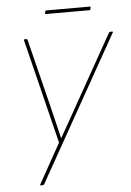

<svg xmlns="http://www.w3.org/2000/svg" viewBox="-55 -640 589 866"><g transform="rotate(-5 239.5 -207.0)"><path d="M94 185Q92 185 91.5 183.5Q91 182 92 181L193 0L76 -473Q75 -476 76.5 -477Q78 -478 80 -478H87Q91 -478 92 -474L169 -165Q178 -129 186.5 -92.5Q195 -56 204 -20H205Q225 -55 245 -90.5Q265 -126 284 -160L461 -475Q463 -477 464 -477.5Q465 -478 467 -478H475Q477 -478 478.5 -477Q480 -476 478 -474L110 181Q107 185 104 185ZM184 -583Q180 -583 181 -587L183 -595Q184 -599 187 -599H385Q389 -599 388 -595L386 -586Q385 -583 382 -583Z"/></g></svg>

Font: Sofia Sans Hairline
Style: Italic
Weight: 1
Italic angle: -9°
Designer: Botio Nikoltchev, Ani Petrova
Foundry: lettersoup
Version: Version 4.102